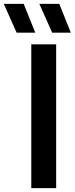

<svg xmlns="http://www.w3.org/2000/svg" viewBox="-94 -968 385 988"><path d="M67 0V-740H195V0ZM174.5 -800 108.5 -948H211L270.5 -800ZM-8.5 -800 -74.5 -948H28L87.5 -800Z"/></svg>

Font: Encode Sans SemiCondensed SemiCondensed SemiBold
Style: Regular
Weight: 600
Width: 4
Designer: Multiple Designers
Foundry: Impallari Type
Version: Version 3.000; ttfautohint (v1.8.3) -l 8 -r 50 -G 200 -x 14 